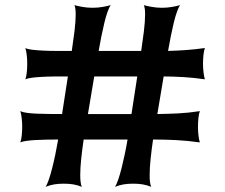

<svg xmlns="http://www.w3.org/2000/svg" viewBox="-20 -723 872 743"><path d="M156.2 0Q162.1 -8.3 168.7 -27.3Q175.3 -46.4 181.6 -71.3Q188 -96.2 194.1 -125.2Q200.2 -154.3 205.1 -183.1Q180.2 -183.1 157 -182.6Q133.8 -182.1 114.3 -180.9Q94.7 -179.7 80.3 -177.5Q65.9 -175.3 58.6 -171.9Q62.5 -182.1 64.2 -199.2Q65.9 -216.3 65.9 -232.9Q65.9 -248.5 64 -265.6Q62 -282.7 58.6 -293Q65.9 -289.1 82.3 -286.6Q98.6 -284.2 120.4 -283.2Q142.1 -282.2 168 -282Q193.8 -281.7 220.2 -281.7L242.7 -427.2Q215.8 -427.2 189.7 -427Q163.6 -426.8 141.4 -425.5Q119.1 -424.3 102.5 -422.1Q85.9 -419.9 78.1 -416Q82 -426.3 83.7 -443.4Q85.4 -460.4 85.4 -477.1Q85.4 -492.7 83.5 -509.8Q81.5 -526.9 78.1 -537.1Q86.4 -532.7 104.7 -530.5Q123 -528.3 147.5 -527.1Q171.9 -525.9 200.4 -525.9Q229 -525.9 257.8 -525.9Q263.7 -564.9 268.3 -602.5Q272.9 -640.1 272.9 -667.5Q272.9 -679.7 271.7 -688.7Q270.5 -697.8 268.1 -703.1Q272.9 -701.7 280.5 -700Q288.1 -698.2 297.6 -696.5Q307.1 -694.8 317.6 -693.8Q328.1 -692.9 338.4 -692.9Q358.9 -692.9 378.7 -696.5Q398.4 -700.2 408.7 -703.1Q402.3 -694.8 396 -676.8Q389.6 -658.7 383.8 -634.5Q377.9 -610.4 372.3 -582.3Q366.7 -554.2 361.8 -525.9H526.4Q532.2 -564.9 536.9 -602.5Q541.5 -640.1 541.5 -667.5Q541.5 -679.7 540.3 -688.7Q539.1 -697.8 536.6 -703.1Q541.5 -701.7 549.1 -700Q556.6 -698.2 566.2 -696.5Q575.7 -694.8 586.2 -693.8Q596.7 -692.9 606.9 -692.9Q627.4 -692.9 647.2 -696.5Q667 -700.2 677.2 -703.1Q670.9 -694.8 664.6 -676.8Q658.2 -658.7 652.3 -634.5Q646.5 -610.4 640.9 -582.3Q635.3 -554.2 630.4 -525.9Q665.5 -526.9 699.5 -529.3Q733.4 -531.7 772.9 -537.1Q769 -526.9 767.3 -509.8Q765.6 -492.7 765.6 -476.1Q765.6 -460.4 767.6 -443.4Q769.5 -426.3 772.9 -416Q729.5 -422.4 691.2 -424.6Q652.8 -426.8 613.3 -427.2L588.9 -281.7Q629.9 -282.2 669.2 -284.2Q708.5 -286.1 753.4 -293Q749.5 -282.7 747.8 -265.6Q746.1 -248.5 746.1 -231.9Q746.1 -216.3 748 -199.2Q750 -182.1 753.4 -171.9Q704.6 -178.7 661.1 -180.9Q617.7 -183.1 572.3 -183.1Q566.9 -146.5 563 -109.9Q559.1 -73.2 559.1 -45.4Q559.1 -29.8 560.5 -18.1Q562 -6.3 565.4 0Q548.3 -6.8 532 -9.5Q515.6 -12.2 495.1 -12.2Q474.6 -12.2 458.5 -9.5Q442.4 -6.8 424.8 0Q430.7 -8.3 437.3 -27.3Q443.8 -46.4 450.2 -71.3Q456.5 -96.2 462.6 -125.2Q468.8 -154.3 473.6 -183.1H303.7Q298.3 -146.5 294.4 -109.9Q290.5 -73.2 290.5 -45.4Q290.5 -29.8 292 -18.1Q293.5 -6.3 296.9 0Q279.8 -6.8 263.4 -9.5Q247.1 -12.2 226.6 -12.2Q206.1 -12.2 189.9 -9.5Q173.8 -6.8 156.2 0ZM488.8 -281.7 511.2 -427.2H344.7L320.3 -281.7Z"/></svg>

Font: Arbutus
Style: Regular
Weight: 400
Designer: Karolina Lach
Foundry: Sorkin Type Co.
Version: Version 1.002